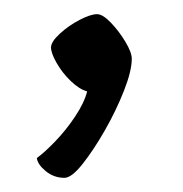

<svg xmlns="http://www.w3.org/2000/svg" viewBox="-20 -132 258 271"><path d="M71 119Q56 119 44.5 109.5Q33 100 32 91Q42 84 57.5 68Q73 52 86 32.5Q99 13 103 -3Q92 -6 80 -17.5Q68 -29 60 -43Q52 -57 52 -65Q52 -73 64.5 -84.5Q77 -96 92.5 -104Q108 -112 117 -112Q125 -112 136.5 -100Q148 -88 157 -73Q166 -58 166 -49Q166 -32 155 -4Q144 24 128 52Q112 80 96.5 99.5Q81 119 71 119Z"/></svg>

Font: Texturina ExtraLight
Style: Regular
Weight: 200
Designer: Guillermo Torres Carreño
Foundry: Omnibus-Type
Version: Version 1.002; ttfautohint (v1.8.3)